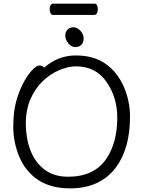

<svg xmlns="http://www.w3.org/2000/svg" viewBox="-20 -1018 785 1056"><path d="M440 -807Q440 -785 427.5 -772Q415 -759 394 -759Q373 -759 356 -779.5Q339 -800 339 -821Q339 -842 351 -855Q363 -868 384 -868Q405 -868 422.5 -848.5Q440 -829 440 -807ZM253 -968Q253 -980 258 -989Q263 -998 272 -998H500Q509 -998 513.5 -989Q518 -980 518 -967Q518 -955 513 -945.5Q508 -936 499 -936H271Q263 -936 258 -945.5Q253 -955 253 -968ZM223 -646Q299 -713 397 -713Q495 -713 560 -667.5Q625 -622 660 -543Q695 -464 695 -375Q695 -200 616 -95Q529 18 366 18Q259 18 189.5 -28.5Q120 -75 86.5 -155Q53 -235 53 -319.5Q53 -404 69.5 -462.5Q86 -521 110 -565Q134 -609 158 -633.5Q182 -658 197.5 -658Q213 -658 223 -646ZM354 -46Q498 -46 565 -145Q625 -234 625 -371Q625 -483 565.5 -568Q506 -653 399 -653Q356 -653 307.5 -633Q259 -613 217 -573.5Q175 -534 148.5 -475Q122 -416 122 -337.5Q122 -259 147 -192.5Q172 -126 224 -86Q276 -46 354 -46Z"/></svg>

Font: LXGW WenKai
Style: Regular
Weight: 400
Designer: LXGW / Fontworks Inc.
Foundry: LXGW / Fontworks Inc.
Version: Version 1.520; June 14, 2025